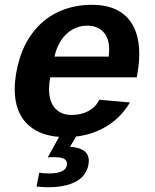

<svg xmlns="http://www.w3.org/2000/svg" viewBox="-20 -558 640 795"><path d="M252.4 9.8Q151.4 9.8 96.2 -41.3Q41 -92.3 41 -188Q41 -249.5 61.8 -316.7Q82.5 -383.8 125.5 -435.1Q168.5 -486.3 229 -512.2Q289.6 -538.1 360.8 -538.1Q457 -538.1 506.8 -485.4Q556.6 -432.6 556.6 -334.5Q556.6 -291.5 546.9 -241.7L546.4 -237.8H188Q183.1 -213.4 183.1 -189.5Q183.1 -137.2 208 -109.6Q232.9 -82 277.3 -82Q314.9 -82 345.5 -97.9Q376 -113.8 391.1 -145L518.1 -133.8Q477.5 -64.9 408.2 -27.6Q338.9 9.8 252.4 9.8ZM342.3 -451.7Q292 -451.7 255.6 -417.7Q219.2 -383.8 205.6 -323.7H430.2L432.1 -351.6Q432.1 -401.4 407.2 -426.5Q382.3 -451.7 342.3 -451.7ZM180.2 217.3Q157.7 217.3 131.3 214.4L142.6 156.7Q158.2 160.2 182.6 160.2Q257.3 160.2 257.3 119.6Q257.3 107.4 246.3 100.1Q235.4 92.8 203.1 92.8Q184.6 92.8 177.7 93.8L229.5 0H299.3L270 49.8Q347.7 54.7 347.7 107.9Q347.7 137.2 329.6 163.3Q311.5 189.5 272.9 203.4Q234.4 217.3 180.2 217.3Z"/></svg>

Font: Liberation Mono
Style: Bold Italic
Weight: 700
Italic angle: -12°
Monospace: yes
Designer: Steve Matteson
Foundry: Ascender Corporation
Version: Version 2.1.5